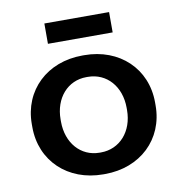

<svg xmlns="http://www.w3.org/2000/svg" viewBox="-80 -773 805 856"><g transform="rotate(-10 323.0 -345.0)"><path d="M177 -607H470V-699H177ZM319 9H327C487 9 602 -100 602 -253V-267C602 -420 487 -529 327 -529H319C159 -529 44 -420 44 -267V-253C44 -100 159 9 319 9ZM320 -89C235 -89 174 -158 174 -255V-265C174 -362 235 -431 320 -431H326C412 -431 473 -362 473 -265V-255C473 -158 411 -89 326 -89Z"/></g></svg>

Font: Fixel Display SemiBold
Style: Regular
Weight: 600
Designer: AlfaBravo + MacPaw
Foundry: Kyrylo Tkachov, Marchela Mozhyna, Serhii Makarenko, Maria Weinstein, Zakhar Kryvoshyya
Version: Version 1.211